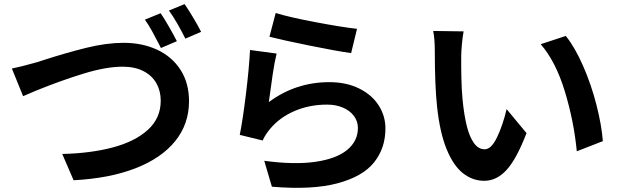

<svg xmlns="http://www.w3.org/2000/svg" viewBox="-20 -847 2970 921"><path d="M133.5 -542.2 156.5 -548.3Q172.9 -554 189 -558.8Q298.3 -594 394.5 -617.8Q490.7 -641.6 573.5 -641.6Q662.4 -641.6 733.5 -608.6Q804.7 -575.7 845.7 -512.3Q886.7 -449 886.7 -361.6Q886.7 -251.7 819.8 -169.4Q752.9 -87.2 628.4 -39.2Q503.9 8.8 333 17.6L278.6 -108.4Q415.3 -111.6 521.5 -139.9Q627.7 -168.2 689.3 -224.2Q751 -280.3 751 -363.8Q751 -410.9 730 -447.9Q709 -484.9 667.8 -506Q626.7 -527.1 568.6 -527.1Q488.5 -527.1 379.5 -493.5Q270.5 -460 152.3 -411.9L90.8 -385.7L36.9 -518.3Q86.9 -528.6 133.5 -542.2ZM828.4 -649.4 752 -616.7 744.1 -632.3Q729 -662.1 710.2 -696.2Q691.4 -730.2 675 -752.7L750.5 -783.7Q768.1 -758.1 790.5 -719Q813 -679.9 828.4 -649.4ZM944.8 -694.3 869.1 -661.6Q852.3 -695.8 830.8 -733.3Q809.3 -770.8 790.3 -796.4L865.5 -827.4Q883.8 -801 907.3 -761.5Q930.9 -721.9 944.8 -694.3Z M1692.6 -708.7 1664.3 -592.3Q1595.2 -601.8 1465.9 -628.1Q1336.7 -654.3 1272.5 -670.7L1302.5 -784.7Q1366.7 -764.6 1493.2 -740.7Q1619.6 -716.8 1692.6 -708.7ZM1288.3 -491.7Q1274.2 -394.3 1269.5 -357.2Q1398.2 -452.9 1559.6 -452.9Q1641.4 -452.9 1702.8 -422.5Q1764.2 -392.1 1796.5 -341.3Q1828.9 -290.5 1828.9 -230.7Q1828.9 -136.7 1774.7 -68.5Q1720.5 -0.2 1598.9 32.3Q1477.3 64.9 1284.2 48.6L1247.6 -75.7Q1391.1 -56.2 1492.3 -70.7Q1593.5 -85.2 1645.1 -127.7Q1696.8 -170.2 1696.8 -233.4Q1696.8 -265.1 1677.9 -290.6Q1658.9 -316.2 1625.1 -330.7Q1591.3 -345.2 1548.8 -345.2Q1464.8 -345.2 1393.6 -314.8Q1322.3 -284.4 1275.6 -228.8Q1251.7 -200.2 1240 -173.1L1130.1 -200Q1144.5 -271.2 1159.5 -393.9Q1174.6 -516.6 1179.4 -607.2L1306.9 -590.1Q1302 -569.8 1297.2 -544.8Q1292.5 -519.8 1288.3 -491.7Z M2192.4 -579.3Q2191.9 -531.5 2193.1 -475.5Q2194.3 -419.4 2198.7 -370.6Q2206.1 -294.9 2219.2 -242.4Q2232.4 -189.9 2253.7 -160.4Q2274.9 -130.9 2305.2 -130.9Q2336.9 -130.9 2364.6 -189.1Q2392.3 -247.3 2410.2 -323.5L2505.6 -208.5Q2458.3 -85 2410.4 -32.3Q2362.5 20.3 2302.7 20.3Q2247.1 20.3 2200.9 -16Q2154.8 -52.2 2122.3 -131.6Q2089.8 -210.9 2076.4 -336.7Q2065.7 -437.7 2065.7 -600.6Q2065.7 -661.6 2057.9 -698.5L2203.9 -696.5Q2199 -671.4 2195.8 -636.2Q2192.6 -601.1 2192.4 -579.3ZM2871.8 -169.9 2746.8 -121.3Q2733.2 -264.2 2689.8 -407.5Q2646.5 -550.8 2573.7 -635L2694.1 -674.6Q2738 -619.9 2777.1 -530.6Q2816.2 -441.4 2841.1 -343.9Q2866 -246.3 2871.8 -169.9Z"/></svg>

Font: Min Sans VF VF
Style: Regular
Weight: 400
Designer: Jinseong-Kim, NotoSansCJK, Nunito
Foundry: Jinseong-Kim
Version: Version 1.420;Glyphs 3.1.2 (3151)